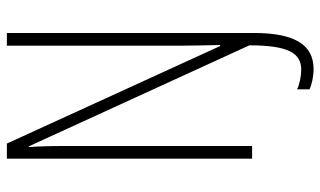

<svg xmlns="http://www.w3.org/2000/svg" viewBox="-207 -547 933 559"><g transform="rotate(-90 259.5 -267.5)"><path d="M338 179C408 179 443 125 443 5V-714H406V-208C406 -176 407 -136 408 -93H405L121 -714H77V0H114V-532C114 -585 113 -618 111 -650H113L407 -8C407 106 384 143 336 143C317 143 293 138 279 131V167C293 174 317 179 338 179Z"/></g></svg>

Font: Noto Sans Sinhala ExtraCondensed ExtraLight
Style: Regular
Weight: 200
Width: 2
Designer: Jelle Bosma - Monotype Design Team
Foundry: Monotype Imaging Inc.
Version: Version 2.006